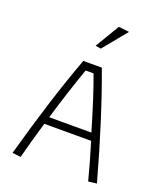

<svg xmlns="http://www.w3.org/2000/svg" viewBox="-154 -953 888 1052"><g transform="rotate(20 290.0 -427.0)"><path d="M271 -713 355 -854 417 -847 303 -708ZM44 -6Q141 -356 236 -612H344Q439 -356 536 -6L487 0Q460 -105 426 -215H153Q116 -89 93 0ZM412 -258Q351 -464 312 -567H266Q247 -514 218 -425.5Q189 -337 166 -258Z"/></g></svg>

Font: Athiti Light
Style: Regular
Weight: 300
Designer: CadsonDemak Team
Foundry: CadsonDemak
Version: Version 1.033